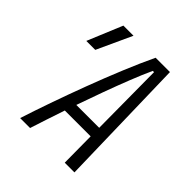

<svg xmlns="http://www.w3.org/2000/svg" viewBox="-188 -828 962 962"><g transform="rotate(45 293.0 -347.0)"><path d="M172.9 0H102.5Q125.5 -71.8 157 -161.6Q188.5 -251.5 224.4 -346.9Q260.3 -442.4 297.4 -532.2Q334.5 -622.1 368.7 -693.8H470.2L487.3 0H418.5L417 -185.1H233.9Q216.3 -133.3 200.9 -86.2Q185.5 -39.1 172.9 0ZM254.9 -245.6H417L414.1 -637.2H405.3Q382.3 -587.4 356.9 -522.9Q331.5 -458.5 305.4 -387.2Q279.3 -315.9 254.9 -245.6ZM63.5 -507.8 140.6 -693.4H212.4L127 -507.8Z"/></g></svg>

Font: Cascadia Code Light
Style: Italic
Weight: 300
Italic angle: -10°
Monospace: yes
Designer: Aaron Bell
Foundry: Saja Typeworks
Version: Version 2404.023; ttfautohint (v1.8.4)